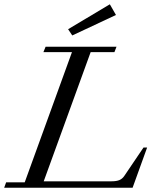

<svg xmlns="http://www.w3.org/2000/svg" viewBox="-22 -883 743 903"><path d="M317.9 -716.3 298.3 -745.6 494.6 -862.8 523.4 -812.5ZM-2.4 0 6.8 -25.4H94.2L316.4 -637.7H182.1L192.4 -663.1H525.9L516.1 -637.7H404.3L183.6 -30.3H502.4Q525.4 -30.3 539.1 -35.9Q552.7 -41.5 562 -54.7L652.8 -189H669.9L601.6 0Z"/></svg>

Font: Elstob
Style: Italic
Weight: 400
Italic angle: -20°
Designer: Peter S. Baker
Version: Version 1.015